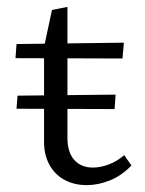

<svg xmlns="http://www.w3.org/2000/svg" viewBox="-20 -531 421 558"><path d="M232 7Q196 7 168 -8Q140 -23 124 -51.5Q108 -80 108 -119V-394L131 -502L176 -511V-131Q176 -88 196 -66Q216 -44 250 -44Q272 -44 296 -53Q320 -62 341 -80L362 -50Q333 -20 299 -6.5Q265 7 232 7ZM313 -214 28 -215 31 -253 316 -256ZM336 -361 25 -362 28 -403 340 -407Z"/></svg>

Font: Ysabeau Office
Style: Regular
Weight: 400
Designer: Christian Thalmann (Catharsis Fonts)
Version: Version 2.001;gftools[0.9.30]; featfreeze: tnum,lnum,ss02